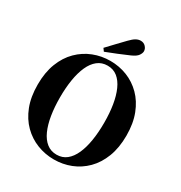

<svg xmlns="http://www.w3.org/2000/svg" viewBox="-227 -1151 1250 1329"><g transform="rotate(30 397.5 -486.5)"><path d="M310 -821Q341 -853 371 -885.5Q401 -918 429 -946Q454 -972 472.5 -982.5Q491 -993 510 -993Q534 -993 549.5 -976.5Q565 -960 565 -940Q565 -925 552 -906Q539 -887 500 -870Q457 -851 413.5 -833.5Q370 -816 326 -799ZM398 20Q328 20 264 -5Q200 -30 150 -79.5Q100 -129 71.5 -202.5Q43 -276 43 -374Q43 -471 71.5 -544.5Q100 -618 150 -667.5Q200 -717 264 -742Q328 -767 398 -767Q469 -767 532.5 -742Q596 -717 645.5 -667.5Q695 -618 723.5 -544.5Q752 -471 752 -374Q752 -277 723.5 -203Q695 -129 645.5 -79.5Q596 -30 532.5 -5Q469 20 398 20ZM398 -18Q444 -18 477 -44.5Q510 -71 531.5 -119Q553 -167 563.5 -232Q574 -297 574 -374Q574 -451 563.5 -515.5Q553 -580 531.5 -628Q510 -676 477 -702.5Q444 -729 398 -729Q352 -729 318.5 -702.5Q285 -676 263.5 -628Q242 -580 231.5 -515.5Q221 -451 221 -374Q221 -297 231.5 -232Q242 -167 263.5 -119Q285 -71 318.5 -44.5Q352 -18 398 -18Z"/></g></svg>

Font: Noto Serif JP ExtraLight Black
Style: Regular
Weight: 900
Version: Version 2.003-H1;hotconv 1.1.1;makeotfexe 2.6.0